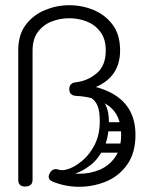

<svg xmlns="http://www.w3.org/2000/svg" viewBox="-20 -712 570 737"><path d="M50 -518Q50 -579 79 -617Q108 -655 153 -673.5Q198 -692 246 -692Q295 -692 339.5 -673.5Q384 -655 412.5 -617Q441 -579 441 -518Q441 -418 348 -378Q500 -337 500 -195Q500 -125 468.5 -80.5Q437 -36 387.5 -15.5Q338 5 284 5Q258 5 232 0Q206 -5 182 -15Q158 -25 172 -49Q184 -69 207 -60Q243 -45 284 -45Q325 -45 361.5 -60Q398 -75 421.5 -108Q445 -141 445 -195Q445 -270 398 -305Q351 -340 271 -344Q246 -346 246 -370Q246 -393 270 -396Q316 -401 351 -430.5Q386 -460 386 -518Q386 -562 365.5 -589.5Q345 -617 313 -629.5Q281 -642 246 -642Q211 -642 178.5 -629.5Q146 -617 125.5 -589.5Q105 -562 105 -518ZM76 4Q50 4 50 -22V-519Q52 -545 77 -545Q105 -545 105 -519V-22Q105 4 76 4ZM205 -61Q219 -55 244.5 -64Q270 -73 297.5 -96.5Q325 -120 344 -157.5Q363 -195 363 -247Q363 -286 354 -307Q345 -328 326 -338.5Q307 -349 276 -356L300 -384Q327 -369 349.5 -352Q372 -335 385 -310Q398 -285 398 -246Q398 -182 377 -141Q356 -100 326.5 -77.5Q297 -55 269.5 -46Q242 -37 228 -37ZM384 -208Q366 -208 366 -225Q366 -231 369.5 -237Q373 -243 383 -243H477Q495 -243 495 -226Q495 -219 491 -213.5Q487 -208 478 -208ZM365 -126Q347 -126 347 -143Q347 -149 350.5 -155Q354 -161 364 -161H458Q476 -161 476 -144Q476 -137 472 -131.5Q468 -126 459 -126Z"/></svg>

Font: Nsibidi Libre Uzo
Style: Regular
Weight: 400
Designer: Oluwaseun Badejo
Version: Version 1.021